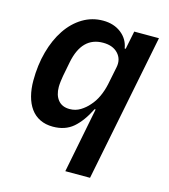

<svg xmlns="http://www.w3.org/2000/svg" viewBox="-110 -621 799 908"><g transform="rotate(15 290.0 -167.0)"><path d="M357 -119H352Q320 -55 281 -21.5Q242 12 182 12Q146 12 118.5 -1.5Q91 -15 73 -40Q55 -65 46 -99.5Q37 -134 37 -175Q37 -251 55 -316.5Q73 -382 105.5 -430.5Q138 -479 183.5 -506.5Q229 -534 283 -534Q336 -534 372 -506Q408 -478 415 -433H420L438 -522H559L415 200H294ZM237 -89Q266 -89 289.5 -103.5Q313 -118 330 -138Q350 -160 363 -188.5Q376 -217 383 -249L401 -338Q409 -378 383.5 -405.5Q358 -433 310 -433Q207 -433 181 -304L167 -232Q165 -221 163 -205Q161 -189 161 -177Q161 -137 180.5 -113Q200 -89 237 -89Z"/></g></svg>

Font: IBM Plex Sans SmBld
Style: Italic
Weight: 600
Italic angle: -11°
Designer: Mike Abbink, Paul van der Laan, Pieter van Rosmalen
Foundry: Bold Monday
Version: Version 3.005